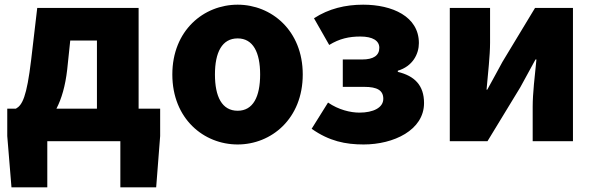

<svg xmlns="http://www.w3.org/2000/svg" viewBox="-20 -603 2539 820"><path d="M182 0H494V197H647L664 -22V-139H572V-569H139L113 -347C94 -188 75 -154 48 -139H11V-22L29 197H182ZM221 -139C243 -181 259 -236 267 -306L280 -430H394V-139Z M995 14C1139 14 1273 -96 1273 -285C1273 -473 1139 -583 995 -583C850 -583 716 -473 716 -285C716 -96 850 14 995 14ZM995 -130C928 -130 898 -190 898 -285C898 -379 928 -439 995 -439C1061 -439 1091 -379 1091 -285C1091 -190 1061 -130 995 -130Z M1533 14C1661 14 1791 -47 1791 -163C1791 -239 1750 -279 1679 -296V-301C1743 -320 1769 -373 1769 -419C1769 -533 1655 -583 1531 -583C1455 -583 1384 -566 1321 -525L1386 -411C1430 -438 1471 -447 1519 -447C1572 -447 1600 -429 1600 -399C1600 -366 1575 -349 1527 -349H1444V-232H1536C1591 -232 1617 -217 1617 -181C1617 -143 1574 -122 1515 -122C1477 -122 1426 -134 1381 -165L1311 -53C1386 0 1456 14 1533 14Z M1901 0H2062L2202 -230C2220 -262 2248 -315 2267 -349H2271C2264 -279 2255 -204 2255 -148V0H2427V-569H2265L2126 -339C2109 -306 2079 -254 2061 -220H2058C2064 -289 2073 -365 2073 -421V-569H1901Z"/></svg>

Font: ChiuKong Gothic MN Heavy
Style: Regular
Weight: 900
Designer: Ryoko NISHIZUKA 西塚涼子 (kana, bopomofo & ideographs); Paul D. Hunt (Latin, Greek & Cyrillic); Sandoll Communications 산돌커뮤니
Foundry: Adobe
Version: Version 1.300